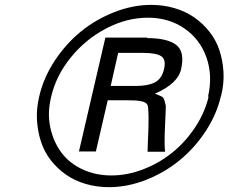

<svg xmlns="http://www.w3.org/2000/svg" viewBox="-20 -755 941 791"><path d="M539.1 -400.9Q589.4 -400.9 617.9 -415.5Q646.5 -430.2 655.8 -470.2Q665 -510.7 643.6 -523.9Q622.1 -537.1 569.8 -537.1H466.8L436 -400.9ZM587.9 -600.1 585 -598.1Q669.9 -598.1 706.1 -569.8Q742.2 -541.5 726.1 -470.2Q712.9 -410.2 618.2 -369.1Q646.5 -358.9 651.9 -353Q657.2 -347.2 663.1 -318.8Q663.6 -315.4 659.9 -236.8Q656.2 -158.2 660.2 -129.9H587.9Q588.4 -147 589.6 -179.9Q590.8 -212.9 591.6 -231.4Q592.3 -250 592 -273.7Q591.8 -297.4 589.8 -314Q588.9 -323.7 582 -329.6Q575.2 -335.4 562.3 -337.9Q549.3 -340.3 538.3 -341.1Q527.3 -341.8 508.8 -341.8H423.8L375 -130.9H305.2L414.1 -600.1ZM839.8 -357.9 836.9 -356Q856.9 -442.4 830.8 -517.6Q804.7 -592.8 740.2 -637.5Q675.8 -682.1 588.9 -682.1Q502 -682.1 417.2 -637.7Q332.5 -593.3 271.7 -518.3Q210.9 -443.4 190.9 -356.9Q174.3 -289.1 187.3 -229.7Q200.2 -170.4 232.9 -126.5Q265.6 -82.5 319.6 -57.4Q373.5 -32.2 439 -32.2Q504.9 -32.2 571 -57.9Q637.2 -83.5 690.9 -127.2Q744.6 -170.9 784.4 -231.2Q824.2 -291.5 839.8 -357.9ZM891.1 -360.8 890.1 -358.9Q872.6 -283.2 826.7 -213.6Q780.8 -144 719 -93.8Q657.2 -43.5 581.1 -13.7Q504.9 16.1 429.2 16.1Q378.4 16.1 332.8 2.7Q287.1 -10.7 252 -35.4Q216.8 -60.1 189.9 -94.2Q163.1 -128.4 149.2 -170.2Q135.3 -211.9 132.3 -260Q129.4 -308.1 142.1 -359.9Q159.7 -435.5 205.6 -505.1Q251.5 -574.7 313.2 -625Q375 -675.3 451.2 -705.1Q527.3 -734.9 603 -734.9Q653.8 -734.9 699.2 -721.4Q744.6 -708 779.8 -683.6Q814.9 -659.2 842.3 -625Q869.6 -590.8 883.5 -549.3Q897.5 -507.8 900.6 -460Q903.8 -412.1 891.1 -360.8Z"/></svg>

Font: Perun
Style: Italic
Weight: 400
Italic angle: -12°
Foundry: Stefan Peev, Context Ltd
Version: Version 001.000